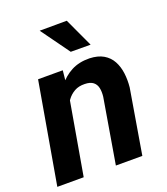

<svg xmlns="http://www.w3.org/2000/svg" viewBox="-138 -846 820 942"><g transform="rotate(-20 271.5 -375.0)"><path d="M207 -407.7 136.2 0H-1.5L90.3 -528.3H219.2ZM166.5 -282.7 132.3 -281.7Q137.7 -329.1 153.8 -375.5Q169.9 -421.9 198 -459.2Q226.1 -496.6 266.8 -518.1Q307.6 -539.6 361.8 -538.6Q405.8 -537.1 434.3 -520.3Q462.9 -503.4 478.3 -475.1Q493.7 -446.8 498.3 -411.1Q502.9 -375.5 499 -336.9L442.4 0H304.2L361.3 -338.4Q364.3 -364.3 359.9 -384.3Q355.5 -404.3 340.6 -416Q325.7 -427.7 297.4 -428.2Q266.1 -429.2 243.4 -416.5Q220.7 -403.8 205.1 -382.3Q189.5 -360.8 180.2 -335Q170.9 -309.1 166.5 -282.7ZM320.8 -750 390.6 -599.6 287.1 -600.1 179.2 -749.5Z"/></g></svg>

Font: Roboto
Style: Bold Italic
Weight: 700
Italic angle: -12°
Designer: Christian Robertson
Foundry: Google
Version: Version 3.0